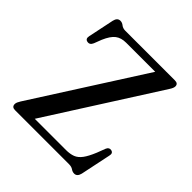

<svg xmlns="http://www.w3.org/2000/svg" viewBox="-200 -852 1002 1002"><g transform="rotate(45 301.0 -351.5)"><path d="M546.5 -648.5 159.5 -41H390Q420 -41 441.2 -49.2Q462.5 -57.5 479.2 -80Q496 -102.5 513.5 -145L531.5 -192Q539.5 -211 557 -207.5Q576.5 -203.5 570.5 -180L535.5 -12.5Q528.5 16 507 16Q494.5 16 483.2 8Q472 0 453 0H55Q31 0 31 -21.5Q31 -29 34.5 -36.5Q38 -44 43.5 -53L430.5 -659H216Q179.5 -659 156.8 -641.5Q134 -624 115 -579.5L99 -538Q89.5 -515.5 70 -519.5Q50.5 -523 55.5 -546.5L85.5 -690.5Q92 -719 114 -719Q127.5 -719 139 -709.5Q150.5 -700 169.5 -700H535Q559 -700 559 -679.5Q559 -667.5 546.5 -648.5Z"/></g></svg>

Font: Fraunces 72pt S050
Style: Regular
Weight: 400
Version: Version 1.000; ttfautohint (v1.8.3)